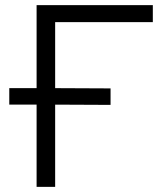

<svg xmlns="http://www.w3.org/2000/svg" viewBox="-20 -725 650 745"><path d="M122 0V-319H16V-383H122V-705H573V-639H194V-383L409 -382V-318L194 -319V0Z"/></svg>

Font: Nunito Sans 6pt Light
Style: Regular
Weight: 300
Version: Version 3.101;gftools[0.9.27]